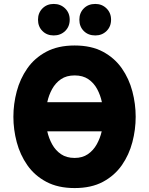

<svg xmlns="http://www.w3.org/2000/svg" viewBox="-20 -943 757 975"><path d="M359 12Q274.5 12 215 -19.8Q155.5 -51.5 118.8 -104.2Q82 -157 65 -221Q48 -285 48 -350Q48 -415 65 -479Q82 -543 118.8 -595.8Q155.5 -648.5 215 -680.2Q274.5 -712 359 -712Q444 -712 503 -680.2Q562 -648.5 598.8 -595.8Q635.5 -543 652.2 -479Q669 -415 669 -350Q669 -285 652.2 -221Q635.5 -157 598.8 -104.2Q562 -51.5 503 -19.8Q444 12 359 12ZM359 -560Q317.5 -560 289.5 -540.8Q261.5 -521.5 244.5 -490.5Q227.5 -459.5 220 -424H497.5Q490 -460 473.2 -491Q456.5 -522 428.5 -541Q400.5 -560 359 -560ZM359 -141Q398.5 -141 426.2 -160Q454 -179 471.2 -210Q488.5 -241 496.5 -276H220Q228 -240.5 245 -209.8Q262 -179 290 -160Q318 -141 359 -141ZM464 -763Q428 -763 405.5 -785.5Q383 -808 383 -843Q383 -877.5 405.5 -900.2Q428 -923 464 -923Q498 -923 521 -900.2Q544 -877.5 544 -843Q544 -808 521 -785.5Q498 -763 464 -763ZM253 -763Q218 -763 195.5 -785.5Q173 -808 173 -843Q173 -877.5 195.5 -900.2Q218 -923 253 -923Q287.5 -923 310.8 -900.2Q334 -877.5 334 -843Q334 -808 310.8 -785.5Q287.5 -763 253 -763Z"/></svg>

Font: Overpass Black
Style: Regular
Weight: 900
Designer: Delve Withrington, Dave Bailey, Thomas Jockin
Foundry: Delve Fonts LLC
Version: Version 4.000; ttfautohint (v1.8.3)